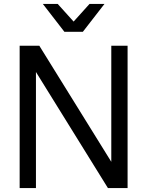

<svg xmlns="http://www.w3.org/2000/svg" viewBox="-20 -958 750 978"><path d="M163.1 0H80.1V-725.1H180.2L546.9 -133.8V-725.1H629.9V0H529.8L163.1 -591.3ZM355 -848.1 436 -938H512.2L401.9 -795.9H308.1L198.2 -938H273.9Z"/></svg>

Font: Aurulent Sans
Style: Regular
Weight: 400
Version: Version 2007.05.04